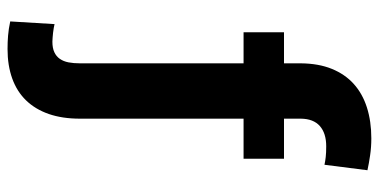

<svg xmlns="http://www.w3.org/2000/svg" viewBox="-268 -532 1004 509"><g transform="rotate(90 234.5 -278.0)"><path d="M44.4 79.9Q48.7 81 54.7 82Q60.7 83.1 67.1 83.8Q73.5 84.5 79.9 85Q86.3 85.6 90.9 85.6Q108 85.6 119 80.4Q130 75.3 136.5 65.9Q143.1 56.5 145.8 43Q148.4 29.5 148.4 12.4V-421.2H66.1V-528.4H148.4V-573.2Q148.8 -620 163 -655Q177.2 -690 202.9 -713.2Q228.7 -736.5 265.4 -748.2Q302.2 -759.9 347.3 -759.9Q370.7 -759.9 392.2 -756.7Q413.7 -753.6 431.8 -749.6L417.3 -635.7Q407.7 -637.8 396.8 -639Q386 -640.3 368.3 -640.3Q333.8 -640.3 314.6 -623.4Q295.5 -606.5 295.1 -573.2V-528.4H401.3V-421.2H295.1V12.4Q295.1 59.3 282.7 95.2Q270.2 131 246.6 155.4Q223 179.7 188.6 192.1Q154.1 204.5 110.4 204.5Q92 204.5 74.8 203.1Q57.5 201.7 37.3 197.4Z"/></g></svg>

Font: Inter P
Style: Bold
Weight: 700
Designer: Rasmus Andersson
Foundry: rsms
Version: Version 3.018;git-588b23468